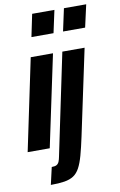

<svg xmlns="http://www.w3.org/2000/svg" viewBox="-122 -799 660 1053"><g transform="rotate(-10 207.5 -272.0)"><path d="M109 -618 135 -743H259L232 -618ZM-21 0 86 -510H210L102 0ZM285 -618 312 -743H436L408 -618ZM73 199 95 103Q114 103 123 97.5Q132 92 136.5 81Q141 70 144 54L262 -510H386L285 -34Q272 27 260.5 68.5Q249 110 235 136Q221 162 200.5 175.5Q180 189 149 194Q118 199 73 199Z"/></g></svg>

Font: Saira UltraCondensed Black
Style: Italic
Weight: 900
Width: 1
Italic angle: -12°
Designer: Hector Gatti with collaboration of the Omnibus-Type team
Foundry: Omnibus-Type
Version: Version 1.101